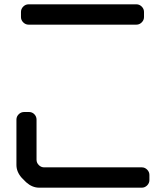

<svg xmlns="http://www.w3.org/2000/svg" viewBox="-20 -764 768 888"><path d="M112 -650H611Q625 -650 635.5 -660.5Q646 -671 646 -685V-709Q646 -723 635.5 -733.5Q625 -744 611 -744H112Q98 -744 87.5 -733.5Q77 -723 77 -709V-685Q77 -671 87.5 -660.5Q98 -650 112 -650ZM101 79Q129 104 161 104H636Q650 104 660.5 93.5Q671 83 671 69V45Q671 31 660.5 20.5Q650 10 636 10H184Q170 10 159.5 -0.5Q149 -11 149 -25V-211Q149 -225 139 -235.5Q129 -246 114 -246H92Q77 -246 66.5 -235.5Q56 -225 56 -211V-1Q56 31 81 59Z"/></svg>

Font: WDXL Lubrifont JP N
Style: Regular
Weight: 400
Designer: [WDXL Lubrifont] Copyright 2020-2022 (c) NightFurySL2001, Skr-ZERO; [ZCOOL QingKe HuangYou] Copyright 2018-2022 (c) The 
Version: Version 2.001;hotconv 1.1.1;makeotfexe 2.6.0